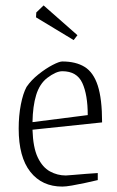

<svg xmlns="http://www.w3.org/2000/svg" viewBox="-20 -679 431 709"><path d="M341 -14Q320 -9 294.5 -3.5Q269 2 246 6Q223 10 210 10Q135 10 92 -44.5Q49 -99 49 -204Q49 -252 57 -293Q65 -334 78 -358Q95 -383 122 -404.5Q149 -426 174 -439Q199 -452 210 -452Q260 -452 292.5 -432Q325 -412 341 -363Q357 -314 357 -227L100 -200Q102 -134 119.5 -97.5Q137 -61 164.5 -46Q192 -31 223 -31Q228 -31 250 -33Q272 -35 298 -37Q324 -39 341 -40ZM154 -391Q126 -369 113.5 -328Q101 -287 100 -228L304 -254Q304 -329 284 -372.5Q264 -416 210 -416Q187 -416 154 -391ZM252 -531Q217 -552 180 -574.5Q143 -597 113 -615L114 -633L141 -659L266 -549Z"/></svg>

Font: Grenze Gotisch ExtraLight
Style: Regular
Weight: 200
Designer: Renata Polastri
Foundry: Omnibus-Type
Version: Version 1.001